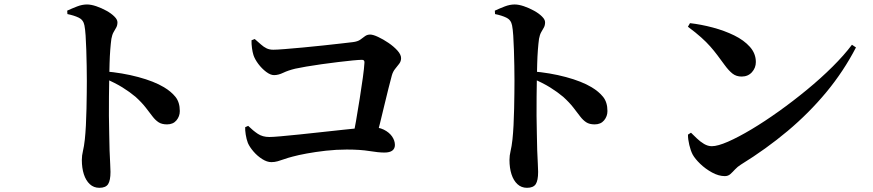

<svg xmlns="http://www.w3.org/2000/svg" viewBox="-20 -810 4000 880"><path d="M288 -761.2Q309.6 -771.2 333.3 -780.4Q357 -789.5 378.7 -789.5Q397.3 -789.5 421.1 -781.5Q444.9 -773.4 467.4 -761Q489.8 -748.7 504 -734.5Q518.3 -720.4 518.3 -708.1Q518.3 -693.5 512.5 -683.4Q506.6 -673.3 500.3 -662.1Q494 -651 490.5 -632.1Q487.5 -609.9 485.3 -581.1Q483.1 -552.4 482.2 -519.3Q481.3 -486.2 480.6 -451.5Q479.9 -410.8 479.4 -367Q478.9 -323.2 479.2 -279.3Q479.6 -235.4 480.6 -195.1Q481.5 -154.9 482.2 -121.1Q483.7 -82.8 485.1 -57.6Q486.4 -32.5 486.4 -22.1Q486.4 16.9 475.6 33.8Q464.7 50.8 435.4 50.8Q409.6 50.8 391.6 34.1Q373.6 17.4 364.3 -11.4Q355.1 -40.2 355.1 -77Q355.1 -97.1 360.1 -117.5Q365.1 -138 368.8 -170.9Q371.8 -198.9 373.7 -235.7Q375.6 -272.4 376.4 -311.1Q377.3 -349.7 377.6 -383.8Q378 -417.8 378 -440.1Q378 -471.5 377.3 -508.4Q376.6 -545.3 375.5 -581.2Q374.4 -617.1 372.4 -646.9Q370.4 -676.7 367 -693.5Q362.3 -718.7 341 -729Q319.6 -739.3 289 -745.5ZM458.3 -483.1Q540.5 -476.5 613.5 -456.9Q686.5 -437.3 731.4 -410.3Q764.3 -390.7 784.2 -366Q804.1 -341.2 804.1 -301.1Q804.1 -276.8 788.7 -258.3Q773.4 -239.9 745.6 -239.9Q721.8 -239.9 707 -249.5Q692.2 -259.1 679 -276.4Q665.9 -293.6 648 -316.8Q630.1 -340 601.4 -366.1Q574.8 -388.5 541.4 -409.3Q508 -430.1 458.3 -451.3Z M1132.8 -625.4 1147.5 -631.2Q1163.6 -617.3 1176.1 -606.1Q1188.6 -594.8 1201.7 -588.5Q1214.8 -582.1 1232.5 -582.1Q1249 -582.1 1285.6 -585.1Q1322.1 -588.1 1368.5 -592.3Q1414.9 -596.4 1461.2 -601.6Q1507.5 -606.7 1544.5 -610.8Q1581.6 -615 1597.6 -617Q1619.5 -619.7 1631.4 -628.3Q1643.3 -637 1653.1 -644.3Q1662.9 -651.6 1676.5 -651.6Q1689.8 -651.6 1713.1 -640.7Q1736.5 -629.8 1760.6 -613.4Q1784.8 -596.9 1801.6 -578.3Q1818.3 -559.7 1818.3 -543.5Q1818.3 -529.4 1809.9 -518.1Q1801.5 -506.9 1791.3 -494.6Q1781.2 -482.4 1776 -464.5Q1769.4 -439 1760.4 -404.4Q1751.5 -369.8 1742 -329.2Q1732.4 -288.6 1721.9 -246.1Q1711.3 -203.6 1700.4 -162.4H1594.4Q1602.6 -203.1 1611.6 -254.6Q1620.5 -306.1 1628.8 -358.6Q1637.2 -411.1 1643.1 -454.6Q1649.1 -498.1 1650.4 -522.9Q1651.4 -535.8 1639.2 -535.8Q1626.2 -535.8 1596.7 -533Q1567.2 -530.2 1530 -525.6Q1492.8 -521 1454.1 -515.7Q1415.5 -510.4 1383.5 -504.8Q1351.4 -499.2 1333.1 -495.2Q1300.6 -487.3 1278.2 -476.5Q1255.8 -465.7 1236.1 -465.7Q1219.7 -465.7 1199.8 -480.7Q1179.9 -495.8 1163.9 -517.1Q1148 -538.5 1141.8 -557.2Q1137.4 -571.1 1134.9 -589.7Q1132.4 -608.4 1132.8 -625.4ZM1103.8 -227 1117.5 -233.1Q1139.8 -211.2 1161.6 -196.7Q1183.5 -182.1 1214.4 -182.1Q1229.5 -182.1 1266.1 -185.3Q1302.7 -188.5 1351.9 -193.6Q1401 -198.7 1453.7 -204.5Q1506.4 -210.2 1553.5 -215.3Q1600.6 -220.4 1634 -223.6Q1667.4 -226.8 1676.8 -226.8Q1713.9 -228.3 1738.9 -215.9Q1763.9 -203.4 1777 -184.5Q1790 -165.5 1790 -145.6Q1790 -129 1778.2 -119.9Q1766.3 -110.8 1741.9 -110.8Q1715.1 -110.8 1673.2 -117.7Q1631.4 -124.6 1569.3 -124.6Q1521.3 -124.6 1473.2 -119.2Q1425.1 -113.7 1385.7 -106.4Q1346.2 -99.1 1321.5 -92.3Q1299.3 -86.6 1283 -80.7Q1266.7 -74.9 1252.7 -70.9Q1238.7 -66.9 1223.6 -66.9Q1203.9 -66.9 1181.8 -80.9Q1159.7 -94.9 1142.1 -115.3Q1124.4 -135.8 1116.2 -154.5Q1109.5 -172.1 1106.2 -193.4Q1102.9 -214.6 1103.8 -227Z M2248 -761.2Q2269.6 -771.2 2293.3 -780.4Q2317 -789.5 2338.7 -789.5Q2357.3 -789.5 2381.1 -781.5Q2404.9 -773.4 2427.4 -761Q2449.8 -748.7 2464 -734.5Q2478.3 -720.4 2478.3 -708.1Q2478.3 -693.5 2472.5 -683.4Q2466.6 -673.3 2460.3 -662.1Q2454 -651 2450.5 -632.1Q2447.5 -609.9 2445.3 -581.1Q2443.1 -552.4 2442.2 -519.3Q2441.3 -486.2 2440.6 -451.5Q2439.9 -410.8 2439.4 -367Q2438.9 -323.2 2439.2 -279.3Q2439.6 -235.4 2440.6 -195.1Q2441.5 -154.9 2442.2 -121.1Q2443.7 -82.8 2445.1 -57.6Q2446.4 -32.5 2446.4 -22.1Q2446.4 16.9 2435.6 33.8Q2424.7 50.8 2395.4 50.8Q2369.6 50.8 2351.6 34.1Q2333.6 17.4 2324.3 -11.4Q2315.1 -40.2 2315.1 -77Q2315.1 -97.1 2320.1 -117.5Q2325.1 -138 2328.8 -170.9Q2331.8 -198.9 2333.7 -235.7Q2335.6 -272.4 2336.4 -311.1Q2337.3 -349.7 2337.6 -383.8Q2338 -417.8 2338 -440.1Q2338 -471.5 2337.3 -508.4Q2336.6 -545.3 2335.5 -581.2Q2334.4 -617.1 2332.4 -646.9Q2330.4 -676.7 2327 -693.5Q2322.3 -718.7 2301 -729Q2279.6 -739.3 2249 -745.5ZM2418.3 -483.1Q2500.5 -476.5 2573.5 -456.9Q2646.5 -437.3 2691.4 -410.3Q2724.3 -390.7 2744.2 -366Q2764.1 -341.2 2764.1 -301.1Q2764.1 -276.8 2748.7 -258.3Q2733.4 -239.9 2705.6 -239.9Q2681.8 -239.9 2667 -249.5Q2652.2 -259.1 2639 -276.4Q2625.9 -293.6 2608 -316.8Q2590.1 -340 2561.4 -366.1Q2534.8 -388.5 2501.4 -409.3Q2468 -430.1 2418.3 -451.3Z M3142.5 -703.9Q3193.9 -698 3247.2 -683.8Q3300.5 -669.6 3345.2 -647.7Q3389.9 -625.8 3417.1 -595.2Q3444.3 -564.6 3444.3 -525.7Q3444.3 -498.9 3426.3 -479Q3408.2 -459.1 3379.2 -459.1Q3354.7 -459.1 3337.6 -472.5Q3320.4 -485.8 3301.1 -512.2Q3283.1 -536.8 3267.9 -557.1Q3252.7 -577.4 3235.2 -597.2Q3217.8 -617 3193.5 -638.7Q3169.3 -660.5 3132.9 -687.5ZM3884.8 -604.9 3903.2 -592.5Q3846.6 -483.2 3767.5 -387.7Q3688.4 -292.3 3590.1 -209.7Q3491.8 -127.2 3376 -55.7Q3360.3 -45.9 3349 -33.6Q3337.8 -21.4 3327.5 -12.1Q3317.2 -2.8 3302.1 -2.8Q3273.9 -2.8 3243.6 -19.4Q3213.2 -36 3189.3 -59.1Q3165.4 -82.2 3154.7 -101.7Q3145.5 -119.3 3139.3 -145.6Q3133 -171.8 3133.2 -193L3147 -201.8Q3158.9 -190.3 3174 -175.6Q3189.2 -160.8 3206.9 -150.3Q3224.6 -139.9 3242.5 -139.9Q3269.4 -139.9 3316.8 -160.6Q3364.1 -181.3 3424.4 -217.3Q3484.7 -253.3 3550 -300Q3615.3 -346.6 3678.7 -398.8Q3742.2 -451 3795.6 -504.1Q3849 -557.2 3884.8 -604.9Z"/></svg>

Font: Noto Serif JP
Style: Regular
Weight: 200
Designer: Ryoko NISHIZUKA 西塚涼子 (kana & ideographs); Frank Grießhammer (Latin, Greek & Cyrillic); Wenlong ZHANG 张文龙 (bopomofo); San
Foundry: Adobe
Version: Version 2.001;hotconv 1.1.0;makeotfexe 2.6.0